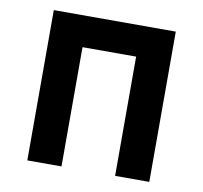

<svg xmlns="http://www.w3.org/2000/svg" viewBox="-66 -621 733 692"><g transform="rotate(10 300.0 -275.0)"><path d="M76.8 0V-550H523.2V0H398.1V-436.4H201.9V0Z"/></g></svg>

Font: Pitagon Sans Mono
Style: Regular
Weight: 400
Monospace: yes
Designer: Travis Tran
Foundry: Pitagon
Version: Version 1.001;gftools[0.9.26]